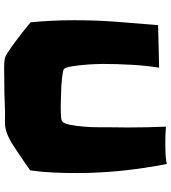

<svg xmlns="http://www.w3.org/2000/svg" viewBox="30 -818 810 909"><g transform="rotate(90 434.5 -363.0)"><path d="M798.8 -322.3Q798.8 -266.6 796.4 -211.9Q793.9 -157.2 786.1 -101.6Q770.5 -89.8 754.9 -79.6Q739.3 -69.3 722.7 -57.6Q709 -48.8 692.9 -37.6Q676.8 -26.4 659.2 -15.6Q641.6 -4.9 623.5 3.4Q605.5 11.7 589.8 14.6Q575.2 18.6 550.8 18.1Q526.4 17.6 509.8 17.6Q468.8 19.5 427.7 20.5Q386.7 21.5 343.8 21.5Q324.2 21.5 298.8 22Q273.4 22.5 252.9 17.6Q247.1 16.6 233.4 8.3Q219.7 0 202.6 -12.2Q185.5 -24.4 167 -38.6Q148.4 -52.7 131.3 -65.9Q114.3 -79.1 102.1 -89.4Q89.8 -99.6 85 -103.5Q80.1 -155.3 77.6 -206.5Q75.2 -257.8 75.2 -309.6Q75.2 -410.2 82.5 -508.8Q89.8 -607.4 98.6 -707L299.8 -711.9Q290 -649.4 286.1 -579.6Q282.2 -509.8 282.2 -445.3Q282.2 -434.6 283.2 -407.7Q284.2 -380.9 287.1 -350.6Q290 -320.3 294.4 -294.9Q298.8 -269.5 305.7 -261.7Q308.6 -258.8 320.8 -256.3Q333 -253.9 350.1 -252Q367.2 -250 386.7 -249Q406.2 -248 423.8 -247.6Q441.4 -247.1 455.1 -246.6Q468.8 -246.1 474.6 -246.1Q479.5 -246.1 491.2 -246.1Q502.9 -246.1 515.1 -246.6Q527.3 -247.1 538.1 -248Q548.8 -249 552.7 -252Q564.5 -259.8 570.3 -290Q576.2 -320.3 579.1 -356.4Q582 -392.6 582 -425.8Q582 -459 582 -473.6Q582 -496.1 582.5 -518.6Q583 -541 583 -563.5Q583 -609.4 582 -653.8Q581.1 -698.2 579.1 -744.1Q599.6 -742.2 619.6 -741.7Q639.6 -741.2 660.2 -741.2Q684.6 -741.2 708.5 -742.2Q732.4 -743.2 755.9 -748Q776.4 -643.6 787.6 -536.6Q798.8 -429.7 798.8 -322.3Z"/></g></svg>

Font: Slackey
Style: Regular
Weight: 400
Designer: Squid
Foundry: Font Diner, Inc DBA Sideshow
Version: Version 1.001